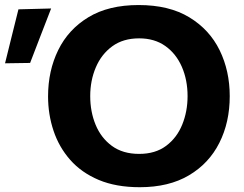

<svg xmlns="http://www.w3.org/2000/svg" viewBox="-128 -748 992 781"><path d="M440.5 13.5Q344 13.5 273.5 -16.2Q203 -46 157.5 -97.8Q112 -149.5 89.8 -216Q67.5 -282.5 67.5 -356Q67.5 -460 108.8 -544.2Q150 -628.5 231.8 -678Q313.5 -727.5 436 -727.5Q560 -727.5 642.2 -677.5Q724.5 -627.5 765.5 -543.5Q806.5 -459.5 806.5 -357Q806.5 -250.5 764.2 -166.8Q722 -83 640.5 -34.8Q559 13.5 440.5 13.5ZM438 -122Q504 -122 547.8 -154.8Q591.5 -187.5 613.2 -241Q635 -294.5 635 -357Q635 -422.5 611.8 -476Q588.5 -529.5 544.5 -560.8Q500.5 -592 438 -592Q373 -592 328.8 -559.8Q284.5 -527.5 261.8 -474Q239 -420.5 239 -357Q239 -293.5 261 -240.2Q283 -187 327.2 -154.5Q371.5 -122 438 -122ZM-107.5 -490.5Q-94 -545.5 -80.2 -600.8Q-66.5 -656 -53 -710L80 -713.5Q58 -656.5 36.5 -601.2Q15 -546 -5.5 -492Z"/></svg>

Font: Commissioner
Style: Bold
Weight: 700
Designer: Kostas Bartsokas
Foundry: Kostas Bartsokas
Version: Version 1.000; ttfautohint (v1.8.3)